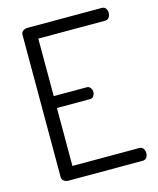

<svg xmlns="http://www.w3.org/2000/svg" viewBox="-110 -809 729 887"><g transform="rotate(-15 254.0 -365.5)"><path d="M106 0Q95 0 85.5 -6.5Q76 -13 76 -26V-706Q76 -718 85.5 -724.5Q95 -731 106 -731H462Q475 -731 481 -721.5Q487 -712 487 -702Q487 -689 480.5 -679.5Q474 -670 462 -670H142V-395H299Q311 -395 317.5 -386Q324 -377 324 -365Q324 -356 318 -347Q312 -338 299 -338H142V-61H462Q474 -61 480.5 -52Q487 -43 487 -30Q487 -19 481 -9.5Q475 0 462 0Z"/></g></svg>

Font: Dosis ExtraLight
Style: Regular
Weight: 400
Version: Version 3.001; ttfautohint (v1.8.2)